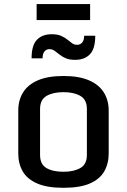

<svg xmlns="http://www.w3.org/2000/svg" viewBox="-20 -898 614 929"><path d="M287.1 10.7Q208 10.7 159.9 -10.3Q111.8 -31.2 90.1 -68.6Q68.4 -106 68.4 -155.3V-363.3Q68.4 -413.1 91.6 -450.7Q114.7 -488.3 163.1 -509.3Q211.4 -530.3 287.1 -530.3Q362.3 -530.3 410.6 -509.3Q459 -488.3 482.4 -450.7Q505.9 -413.1 505.9 -363.3V-155.3Q505.9 -106.4 484.4 -68.8Q462.9 -31.2 415 -10.3Q367.2 10.7 287.1 10.7ZM287.1 -66.9Q336.9 -66.9 368.7 -85Q400.4 -103 400.4 -148.4V-370.6Q400.4 -415.5 369.1 -433.8Q337.9 -452.1 287.1 -452.1Q236.3 -452.1 205.1 -433.8Q173.8 -415.5 173.8 -370.6V-148.4Q173.8 -103 204.6 -85Q235.4 -66.9 287.1 -66.9ZM343.3 -608.4Q315.9 -608.4 298.1 -616.2Q280.3 -624 267.6 -634.3Q254.9 -644.5 243.9 -652.3Q232.9 -660.2 219.2 -660.2Q204.6 -660.2 195.3 -649.2Q186 -638.2 186 -615.7H132.8Q132.8 -678.7 158.7 -705.6Q184.6 -732.4 230.5 -732.4Q257.8 -732.4 275.6 -724.6Q293.5 -716.8 305.9 -706.5Q318.4 -696.3 328.9 -688.7Q339.4 -681.2 353 -681.2Q367.7 -681.2 377.4 -691.9Q387.2 -702.6 387.2 -725.1H440.9Q440.9 -662.1 415 -635.3Q389.2 -608.4 343.3 -608.4ZM157.2 -800.8V-878.4H416V-800.8Z"/></svg>

Font: Monda Medium
Style: Regular
Weight: 500
Designer: Vernon Adams
Foundry: Vernon Adams
Version: Version 2.200